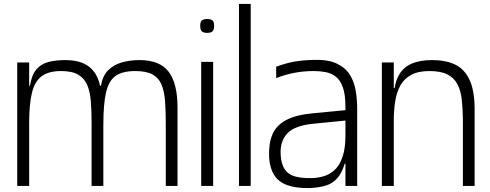

<svg xmlns="http://www.w3.org/2000/svg" viewBox="-20 -950 2502 981"><path d="M68 0V-631H129V-512H133Q142 -567 165.5 -595Q189 -623 226.5 -633Q264 -643 313 -643Q390 -643 433.5 -610.5Q477 -578 491 -512H496Q504 -562 532 -590.5Q560 -619 602 -631Q644 -643 693 -643Q797 -643 842 -583Q887 -523 887 -401V0H827V-322Q827 -387 823 -436.5Q819 -486 804.5 -519.5Q790 -553 758.5 -570Q727 -587 671 -587Q608 -587 572.5 -563.5Q537 -540 522.5 -480.5Q508 -421 508 -312V0H448V-322Q448 -384 444 -433Q440 -482 425.5 -516Q411 -550 379.5 -568.5Q348 -587 292 -587Q229 -587 193.5 -561Q158 -535 143.5 -477Q129 -419 129 -322V0Z M1008 0V-634H1069V0ZM1038 -782Q1028 -782 1020 -784.5Q1012 -787 1007.5 -794.5Q1003 -802 1003 -818Q1003 -841 1013 -847Q1023 -853 1038 -853Q1054 -853 1064 -847Q1074 -841 1074 -818Q1074 -802 1069.5 -794.5Q1065 -787 1056.5 -784.5Q1048 -782 1038 -782Z M1201 0V-930H1261V0Z M1745 0V-307Q1745 -313 1745 -328Q1745 -343 1745 -360Q1745 -377 1745 -390.5Q1745 -404 1745 -405Q1745 -466 1732 -503Q1719 -540 1696 -558Q1673 -576 1644 -581.5Q1615 -587 1583 -587Q1532 -587 1484.5 -578Q1437 -569 1391 -551V-609Q1442 -628 1486 -635.5Q1530 -643 1585 -644Q1657 -646 1701 -625Q1745 -604 1767.5 -568Q1790 -532 1797.5 -486.5Q1805 -441 1805 -394V0ZM1561 11Q1491 12 1446.5 -4.5Q1402 -21 1380 -57Q1358 -93 1355 -146Q1352 -214 1371 -261Q1390 -308 1440 -335.5Q1490 -363 1577 -371L1765 -389V-336L1583 -318Q1486 -309 1448 -268.5Q1410 -228 1414 -159Q1417 -111 1435 -84.5Q1453 -58 1487.5 -48.5Q1522 -39 1572 -40Q1611 -41 1642.5 -52.5Q1674 -64 1696.5 -88.5Q1719 -113 1732 -154.5Q1745 -196 1745 -257L1763 -113H1741Q1726 -64 1701.5 -37.5Q1677 -11 1642 -1Q1607 9 1561 11Z M1992 -334V-442Q1992 -515 2014.5 -559.5Q2037 -604 2080.5 -623.5Q2124 -643 2187 -643Q2256 -643 2303.5 -621Q2351 -599 2377.5 -545.5Q2404 -492 2405 -398L2345 -345Q2344 -399 2339 -443.5Q2334 -488 2317 -520Q2300 -552 2266.5 -569.5Q2233 -587 2174 -587Q2117 -587 2081 -567.5Q2045 -548 2026 -514Q2007 -480 1999.5 -434Q1992 -388 1992 -334ZM1931 0V-631H1992V-442V0ZM1994 -436 1959 -461V-500H2005ZM2345 0V-360L2405 -403V0Z"/></svg>

Font: Matangi Light
Style: Regular
Weight: 400
Version: Version 3.002